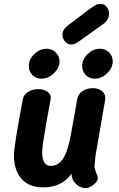

<svg xmlns="http://www.w3.org/2000/svg" viewBox="-20 -967 613 993"><path d="M469 -114Q468 -102 470.5 -93Q473 -84 478 -72Q486 -54 486 -46Q486 -30 464 -12Q442 6 421 6Q407 6 390 -3Q373 -12 361.5 -29.5Q350 -47 350 -69Q301 2 203 2Q129 2 90.5 -43Q52 -88 52 -163Q52 -211 98 -454Q102 -477 125 -491.5Q148 -506 178 -506Q208 -506 227 -491.5Q246 -477 242 -454Q198 -220 198 -181Q198 -149 208 -129Q218 -109 242 -109Q280 -109 304.5 -144Q329 -179 346 -267Q365 -372 379 -452Q383 -479 405.5 -495Q428 -511 460 -511Q492 -511 510 -493.5Q528 -476 524 -452L474 -162ZM129 -625Q129 -660 157.5 -687.5Q186 -715 221 -715Q249 -715 268.5 -695.5Q288 -676 288 -650Q288 -616 258.5 -588Q229 -560 194 -560Q166 -560 147.5 -579Q129 -598 129 -625ZM405 -625Q405 -660 433.5 -687.5Q462 -715 497 -715Q525 -715 544 -696Q563 -677 563 -650Q563 -616 534 -588Q505 -560 470 -560Q442 -560 423.5 -579Q405 -598 405 -625ZM303 -787Q303 -814 332 -836L435 -914Q461 -933 473 -940Q485 -947 499 -947Q519 -947 531.5 -932Q544 -917 544 -896Q544 -863 510 -840L400 -761Q379 -746 370 -741.5Q361 -737 348 -737Q329 -737 316 -752.5Q303 -768 303 -787Z"/></svg>

Font: Mali
Style: Bold Italic
Weight: 700
Italic angle: -10°
Version: Version 1.000; ttfautohint (v1.6)